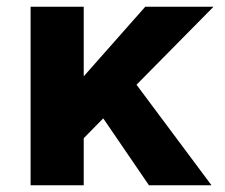

<svg xmlns="http://www.w3.org/2000/svg" viewBox="-20 -551 669 571"><path d="M386 -299 609 0H423L287 -199L229 -140V0H71V-531H229V-324L412 -531H615Z"/></svg>

Font: Mach
Style: Bold
Weight: 700
Version: Version 1.002